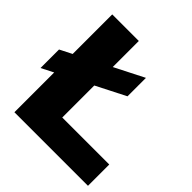

<svg xmlns="http://www.w3.org/2000/svg" viewBox="-197 -883 1027 1027"><g transform="rotate(45 316.0 -370.0)"><path d="M1 -266V-406L437 -627.5V-488ZM69.5 0V-740H270.5V-161H626V0Z"/></g></svg>

Font: Encode Sans SC SemiExpanded ExtraBold
Style: Regular
Weight: 800
Width: 6
Designer: Multiple Designers
Foundry: Impallari Type
Version: Version 3.002